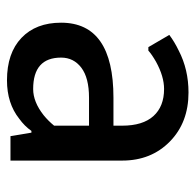

<svg xmlns="http://www.w3.org/2000/svg" viewBox="-25 -525 560 550"><g transform="rotate(90 255.0 -250.0)"><path d="M210 10Q132 10 88.5 -31.5Q45 -73 45 -145Q45 -295 260 -295H340V-320Q340 -379 312.5 -409.5Q285 -440 235 -440Q199 -440 157 -417Q136 -405 125 -395H115L80 -455Q100 -470 125 -482Q179 -510 245 -510Q331 -510 385.5 -456.5Q440 -403 440 -320V0H370L360 -60H355Q341 -40 320 -25Q276 10 210 10ZM235 -65Q272 -65 310 -95Q326 -108 340 -125V-225H260Q203 -225 174 -203Q145 -181 145 -145Q145 -65 235 -65Z"/></g></svg>

Font: Scada
Style: Regular
Weight: 400
Designer: Jovanny Lemonad
Foundry: Jovanny Lemonad
Version: Version 4.100;PS 004.100;hotconv 1.0.88;makeotf.lib2.5.64775